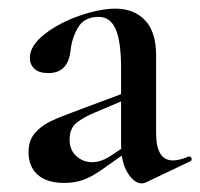

<svg xmlns="http://www.w3.org/2000/svg" viewBox="-20 -416 463 444"><path d="M308 8Q290 8 275 -16.5Q260 -41 260 -82V-258Q260 -320 247.5 -348.5Q235 -377 208 -377Q175 -377 160.5 -352.5Q146 -328 143 -298Q137 -247 92 -247Q70 -247 59.5 -257Q49 -267 49 -282Q49 -310 82.5 -336.5Q116 -363 163.5 -379.5Q211 -396 247 -396Q290 -396 315.5 -369Q341 -342 341 -288V-108Q341 -45 380 -45Q395 -45 416 -54H418Q422 -54 423 -49.5Q424 -45 420 -43L317 6Q313 8 308 8ZM46 -64Q46 -91 60.5 -108Q75 -125 97 -135.5Q119 -146 163 -162L270 -202L273 -187L200 -156Q173 -145 157 -132Q141 -119 141 -93Q141 -69 156.5 -55Q172 -41 193 -41Q212 -41 232 -53L286 -89L287 -74L216 -24Q192 -7 172.5 0Q153 7 129 7Q88 7 67 -12Q46 -31 46 -64Z"/></svg>

Font: Cormorant Garamond SemiBold
Style: Regular
Weight: 600
Designer: Christian Thalmann (Catharsis Fonts)
Foundry: Catharsis Fonts
Version: Version 4.000